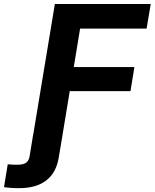

<svg xmlns="http://www.w3.org/2000/svg" viewBox="-141 -748 787 977"><path d="M-120.6 204.1 -101.6 87.9Q-91.3 89.4 -78.4 89.8Q-65.4 90.3 -53.2 90.3Q-21.5 90.3 -7.8 79.8Q5.9 69.3 9.8 46.4L27.3 -61H177.2L157.7 54.7Q145 131.3 94 170.4Q43 209.5 -43.9 209.5Q-66.9 209.5 -86.7 208Q-106.4 206.5 -120.6 204.1ZM17.6 0 138.2 -727.5H626L605 -602.5H266.6L234.4 -406.7H543L522.9 -284.2H213.9L167 0Z"/></svg>

Font: Inter 20pt
Style: Bold Italic
Weight: 700
Italic angle: -9.3988°
Version: Version 4.001;git-66647c0bb